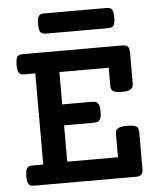

<svg xmlns="http://www.w3.org/2000/svg" viewBox="-53 -796 706 843"><g transform="rotate(-5 300.0 -375.0)"><path d="M447.3 -749.5Q456.1 -749.5 461.7 -747.6Q467.3 -745.6 471.2 -741.2Q478 -731.4 478 -705.1Q478 -679.7 471.7 -669.9Q464.8 -660.6 447.3 -660.6H172.9Q155.8 -660.6 148.9 -669.9Q142.1 -679.7 142.1 -705.1Q142.1 -730.5 149.4 -740.7Q152.8 -745.6 158.4 -747.6Q164.1 -749.5 172.9 -749.5ZM217.3 -92.3H440.9V-195.3Q440.9 -212.4 453.6 -219.7Q464.8 -226.1 494.1 -226.1Q522 -226.1 532.7 -219.7Q543.5 -212.9 543.5 -195.3V-32.2Q543.5 -14.6 536.4 -7.3Q529.3 0 512.2 0H63.5Q54.2 0 48.6 -2Q43 -3.9 39.6 -8.8Q32.7 -18.6 32.7 -44.4Q32.7 -69.8 40 -80.1Q43.5 -85 49.1 -86.9Q54.7 -88.9 63.5 -88.9H111.3V-490.7H63.5Q54.2 -490.7 48.3 -492.7Q42.5 -494.6 39.6 -500Q32.7 -508.8 32.7 -535.2Q32.7 -561 39.6 -570.8Q43 -575.7 48.8 -577.6Q54.7 -579.6 63.5 -579.6H502.4Q519.5 -579.6 526.6 -572.3Q533.7 -564.9 533.7 -547.4V-407.7Q533.7 -391.1 521.5 -383.8Q509.3 -376.5 481.9 -376.5Q455.1 -376.5 444.8 -383.8Q434.6 -390.6 434.6 -407.7V-487.3H217.3V-344.7H339.4Q356 -344.7 362.5 -343.3Q369.1 -341.8 373.5 -335.9Q382.3 -327.1 382.3 -299.8Q382.3 -287.1 380.9 -278.3Q379.4 -269.5 375 -263.2Q370.6 -256.3 363.8 -254.4Q356.9 -252.4 340.3 -252.4H217.3Z"/></g></svg>

Font: Courier Prime SemiBold
Style: Regular
Weight: 600
Designer: Alan Dague-Greene
Foundry: Quote-Unquote Apps
Version: Version 1.202